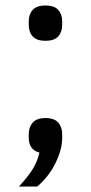

<svg xmlns="http://www.w3.org/2000/svg" viewBox="-20 -548 332 701"><path d="M146 -117Q178 -117 192.5 -100.5Q207 -84 207 -58V-44Q207 -3 183 46.5Q159 96 116 133H49Q79 101 97.5 72.5Q116 44 124 9Q104 4 94.5 -10Q85 -24 85 -44V-58Q85 -84 99.5 -100.5Q114 -117 146 -117ZM146 -399Q114 -399 99.5 -415Q85 -431 85 -457V-470Q85 -496 99.5 -512Q114 -528 146 -528Q178 -528 192.5 -512Q207 -496 207 -470V-457Q207 -431 192.5 -415Q178 -399 146 -399Z"/></svg>

Font: IBM Plex Sans Thai Looped
Style: Regular
Weight: 400
Designer: Mike Abbink, Paul van der Laan, Pieter van Rosmalen, Ben Mitchell, Mark Frömberg
Foundry: Bold Monday
Version: Version 1.1